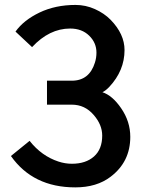

<svg xmlns="http://www.w3.org/2000/svg" viewBox="-20 -770 619 798"><path d="M25.4 -121.6 103 -184.6Q152.8 -121.6 222.7 -98.6Q250.5 -89.4 278.8 -89.4Q336.4 -89.4 370.6 -119.6Q404.8 -149.9 404.8 -206.5Q404.8 -251.5 369.6 -292Q333 -335 278.3 -335H175.3V-434.6H278.3Q351.1 -434.6 374.5 -509.8Q380.9 -529.8 380.9 -551.3Q380.9 -592.3 350.6 -621.8Q320.3 -651.4 271.5 -651.4Q185.1 -651.4 113.3 -574.2L44.4 -638.7Q78.6 -686.5 144.5 -718Q210.4 -749.5 293.9 -749.5Q335.9 -749.5 374.5 -732.2Q413.1 -714.8 439.5 -688Q497.6 -628.4 497.6 -562Q497.6 -476.6 434.1 -408.7Q418.5 -392.6 405.8 -386.7Q447.3 -373 483.4 -320.3Q521.5 -265.1 521.5 -201.2Q521.5 -97.2 439.5 -35.2Q381.8 8.8 293 8.8Q117.2 8.8 25.4 -121.6Z"/></svg>

Font: News Cycle
Style: Bold
Weight: 700
Version: Version 0.5.1